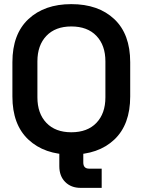

<svg xmlns="http://www.w3.org/2000/svg" viewBox="-20 -734 690 929"><path d="M40 -267V-433Q40 -569 117.5 -641.5Q195 -714 325 -714Q456 -714 533 -641.5Q610 -569 610 -433V-267Q610 -131 533 -58.5Q456 14 325 14Q195 14 117.5 -58.5Q40 -131 40 -267ZM490 -263V-437Q490 -515 446.5 -560.5Q403 -606 325 -606Q248 -606 204.5 -560.5Q161 -515 161 -437V-263Q161 -185 204.5 -139.5Q248 -94 325 -94Q403 -94 446.5 -139.5Q490 -185 490 -263ZM370 175Q324 175 295.5 146.5Q267 118 267 70V0H383V52Q383 82 411 82H472V175Z"/></svg>

Font: Space Grotesk Frontify SemiBold
Style: Regular
Weight: 600
Designer: Florian Karsten
Version: Version 2.000